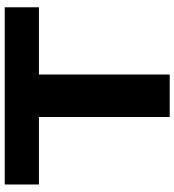

<svg xmlns="http://www.w3.org/2000/svg" viewBox="18 -772 754 831"><g transform="rotate(-90 395.5 -357.0)"><path d="M779 -566H488V0H304V-566H12V-714H779Z"/></g></svg>

Font: Non Bureau Extended
Style: Bold
Weight: 700
Width: 7
Designer: Jona Saucedo
Foundry: Non Foundry
Version: Version 1.000; ttfautohint (v1.8.4)